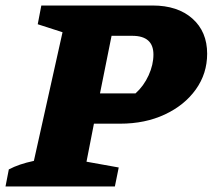

<svg xmlns="http://www.w3.org/2000/svg" viewBox="-55 -677 772 697"><path d="M-35 0 -23 -62Q-4 -72 18 -79.5Q40 -87 68 -93L172 -560L82 -589L95 -657H499Q590 -657 643.5 -609.5Q697 -562 697 -482Q697 -410 656 -352.5Q615 -295 543.5 -261.5Q472 -228 381 -228H286L259 -90L376 -69L362 0ZM425 -547H350L308 -338H437Q467 -365 484.5 -403.5Q502 -442 502 -479Q502 -547 425 -547Z"/></svg>

Font: Piazzolla ExtraBold
Style: Italic
Weight: 800
Italic angle: -11.3°
Designer: Juan Pablo del Peral
Foundry: Huerta Tipografica
Version: Version 1.330